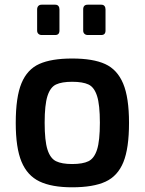

<svg xmlns="http://www.w3.org/2000/svg" viewBox="-20 -792 616 817"><path d="M47 -269Q47 -379 71.5 -438Q96 -497 147.5 -520Q199 -543 287 -543Q376 -543 427.5 -519.5Q479 -496 504 -436.5Q529 -377 529 -269Q529 -161 505 -102Q481 -43 429 -19Q377 5 287 5Q200 5 148 -20Q96 -45 71.5 -104Q47 -163 47 -269ZM405 -270Q405 -346 393 -383.5Q381 -421 356.5 -432.5Q332 -444 287 -444Q243 -444 218.5 -432.5Q194 -421 182 -383.5Q170 -346 170 -270Q170 -193 182 -155.5Q194 -118 218.5 -106Q243 -94 287 -94Q332 -94 356.5 -106Q381 -118 393 -155.5Q405 -193 405 -270ZM138 -662V-752Q138 -761 143 -766.5Q148 -772 157 -772H215Q224 -772 228.5 -766.5Q233 -761 233 -752V-662Q233 -643 215 -643H157Q149 -643 143.5 -648Q138 -653 138 -662ZM334 -662V-752Q334 -772 353 -772H411Q420 -772 424.5 -766.5Q429 -761 429 -752V-662Q429 -643 411 -643H353Q345 -643 339.5 -648Q334 -653 334 -662Z"/></svg>

Font: Exo SemiBold
Style: Regular
Weight: 600
Designer: Natanael Gama
Foundry: Natanael Gama
Version: Version 1.500